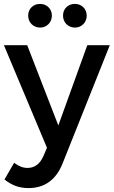

<svg xmlns="http://www.w3.org/2000/svg" viewBox="-25 -762 581 981"><path d="M294 75Q269 137 225.2 168Q181.5 199 121 199Q85 199 55.5 188.2Q26 177.5 -2 155L47 70Q66 83.5 82 89.8Q98 96 116 96Q142.5 96 163 81Q183.5 66 197 35L215 -7L-5 -531H114L273 -121L421 -531H536ZM180 -742Q193 -742 203.8 -737.5Q214.5 -733 222.8 -725Q231 -717 235.5 -706Q240 -695 240 -682Q240 -669.5 235.5 -658.2Q231 -647 222.8 -638.8Q214.5 -630.5 203.8 -625.8Q193 -621 180 -621Q167 -621 155.8 -625.8Q144.5 -630.5 136.2 -638.8Q128 -647 123.5 -658.2Q119 -669.5 119 -682Q119 -708.5 136.2 -725.2Q153.5 -742 180 -742ZM358 -742Q371 -742 381.8 -737.5Q392.5 -733 400.8 -725Q409 -717 413.5 -706Q418 -695 418 -682Q418 -669.5 413.5 -658.2Q409 -647 400.8 -638.8Q392.5 -630.5 381.8 -625.8Q371 -621 358 -621Q345 -621 333.8 -625.8Q322.5 -630.5 314.2 -638.8Q306 -647 301.5 -658.2Q297 -669.5 297 -682Q297 -708.5 314.2 -725.2Q331.5 -742 358 -742Z"/></svg>

Font: Argentum Sans
Style: Regular
Weight: 400
Designer: Julieta Ulanovsky, Owen Earl, Chris M. Simpson, Rasmus Andersson, Cristiano Sobral
Foundry: The Argentum Sans Project Authors
Version: Version 3.135; ttfautohint (v1.8.4.7-5d5b-dirty)